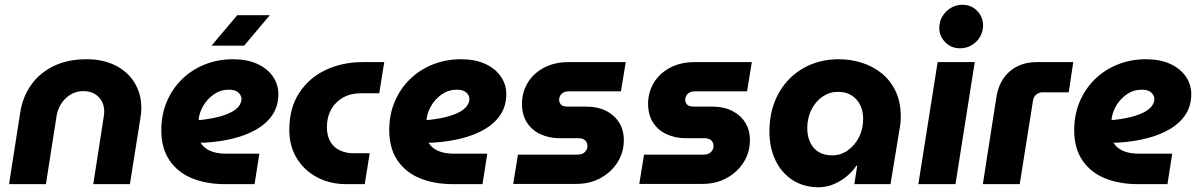

<svg xmlns="http://www.w3.org/2000/svg" viewBox="-20 -774 5040 807"><path d="M18 0 65 -301Q75 -366 110.5 -416.5Q146 -467 205 -496Q264 -525 344 -525Q414 -525 466 -498.5Q518 -472 546 -425.5Q574 -379 574 -321Q574 -311 573 -299.5Q572 -288 570 -277L526 0H372L416 -283Q417 -289 417.5 -294.5Q418 -300 418 -305Q418 -343 394 -367Q370 -391 329 -391Q301 -391 277.5 -377Q254 -363 238.5 -340Q223 -317 218 -288L173 0Z M926 0Q848 0 787.5 -24.5Q727 -49 692.5 -100Q658 -151 658 -227Q658 -292 681 -346.5Q704 -401 745 -441Q786 -481 841 -503Q896 -525 960 -525Q1019 -525 1061.5 -505.5Q1104 -486 1127 -452.5Q1150 -419 1150 -379Q1150 -329 1126 -292.5Q1102 -256 1060.5 -231.5Q1019 -207 964.5 -193Q910 -179 849 -175Q841 -174 835 -174Q829 -174 823 -175Q835 -153 862 -140.5Q889 -128 933 -128H1070L1050 0ZM815 -270Q817 -270 819.5 -270Q822 -270 826 -270Q877 -276 910 -286Q943 -296 961.5 -308Q980 -320 987.5 -333Q995 -346 995 -357Q995 -373 982 -385Q969 -397 942 -397Q907 -397 879 -377.5Q851 -358 834.5 -329.5Q818 -301 815 -273Q815 -272 815 -271.5Q815 -271 815 -270ZM869 -582 977 -710H1114L1006 -582Z M1435 0Q1368 0 1313.5 -28.5Q1259 -57 1227.5 -108.5Q1196 -160 1196 -228Q1196 -320 1237.5 -383.5Q1279 -447 1349 -480Q1419 -513 1505 -513H1595L1574 -382H1496Q1454 -382 1422 -364Q1390 -346 1372 -314Q1354 -282 1354 -240Q1354 -204 1368 -179.5Q1382 -155 1406.5 -143Q1431 -131 1459 -130H1534L1513 0Z M1884 0Q1806 0 1745.5 -24.5Q1685 -49 1650.5 -100Q1616 -151 1616 -227Q1616 -292 1639 -346.5Q1662 -401 1703 -441Q1744 -481 1799 -503Q1854 -525 1918 -525Q1977 -525 2019.5 -505.5Q2062 -486 2085 -452.5Q2108 -419 2108 -379Q2108 -329 2084 -292.5Q2060 -256 2018.5 -231.5Q1977 -207 1922.5 -193Q1868 -179 1807 -175Q1799 -174 1793 -174Q1787 -174 1781 -175Q1793 -153 1820 -140.5Q1847 -128 1891 -128H2028L2008 0ZM1773 -270Q1775 -270 1777.5 -270Q1780 -270 1784 -270Q1835 -276 1868 -286Q1901 -296 1919.5 -308Q1938 -320 1945.5 -333Q1953 -346 1953 -357Q1953 -373 1940 -385Q1927 -397 1900 -397Q1865 -397 1837 -377.5Q1809 -358 1792.5 -329.5Q1776 -301 1773 -273Q1773 -272 1773 -271.5Q1773 -271 1773 -270Z M2137 -1 2157 -124H2407Q2420 -124 2429 -128.5Q2438 -133 2443.5 -141.5Q2449 -150 2449 -160Q2449 -175 2439.5 -184Q2430 -193 2413 -193H2334Q2288 -193 2251.5 -210Q2215 -227 2194.5 -259.5Q2174 -292 2174 -338Q2174 -385 2197.5 -425Q2221 -465 2265.5 -489Q2310 -513 2371 -513H2610L2590 -390H2370Q2358 -390 2349 -385.5Q2340 -381 2335.5 -373.5Q2331 -366 2330 -357Q2330 -342 2338.5 -334Q2347 -326 2363 -326H2441Q2492 -326 2527.5 -308Q2563 -290 2582.5 -258.5Q2602 -227 2602 -185Q2602 -134 2576 -92.5Q2550 -51 2505 -26Q2460 -1 2402 -1Z M2667 -1 2687 -124H2937Q2950 -124 2959 -128.5Q2968 -133 2973.5 -141.5Q2979 -150 2979 -160Q2979 -175 2969.5 -184Q2960 -193 2943 -193H2864Q2818 -193 2781.5 -210Q2745 -227 2724.5 -259.5Q2704 -292 2704 -338Q2704 -385 2727.5 -425Q2751 -465 2795.5 -489Q2840 -513 2901 -513H3140L3120 -390H2900Q2888 -390 2879 -385.5Q2870 -381 2865.5 -373.5Q2861 -366 2860 -357Q2860 -342 2868.5 -334Q2877 -326 2893 -326H2971Q3022 -326 3057.5 -308Q3093 -290 3112.5 -258.5Q3132 -227 3132 -185Q3132 -134 3106 -92.5Q3080 -51 3035 -26Q2990 -1 2932 -1Z M3421 13Q3358 13 3311.5 -17Q3265 -47 3239.5 -100Q3214 -153 3214 -221Q3214 -288 3235 -343.5Q3256 -399 3295.5 -440Q3335 -481 3388.5 -503Q3442 -525 3506 -525Q3555 -525 3601.5 -510.5Q3648 -496 3685 -466.5Q3722 -437 3744 -391.5Q3766 -346 3766 -283Q3766 -269 3764.5 -255Q3763 -241 3759 -220L3723 0H3571L3583 -78H3580Q3551 -36 3508 -11.5Q3465 13 3421 13ZM3478 -121Q3514 -121 3543.5 -142Q3573 -163 3590.5 -197.5Q3608 -232 3608 -274Q3608 -307 3595.5 -332.5Q3583 -358 3559.5 -373Q3536 -388 3502 -388Q3467 -388 3437.5 -368Q3408 -348 3390.5 -313Q3373 -278 3373 -236Q3373 -200 3386 -174Q3399 -148 3422 -134.5Q3445 -121 3478 -121Z M3840 0 3921 -513H4077L3996 0ZM4015 -571Q3978 -571 3953 -596.5Q3928 -622 3928 -657Q3928 -684 3941.5 -706Q3955 -728 3977 -741Q3999 -754 4025 -754Q4062 -754 4087 -728.5Q4112 -703 4112 -667Q4112 -641 4099 -619Q4086 -597 4064 -584Q4042 -571 4015 -571Z M4111 0 4168 -366Q4179 -435 4224 -474Q4269 -513 4339 -513H4491L4472 -386H4361Q4347 -386 4335.5 -376.5Q4324 -367 4322 -352L4266 0Z M4763 0Q4685 0 4624.5 -24.5Q4564 -49 4529.5 -100Q4495 -151 4495 -227Q4495 -292 4518 -346.5Q4541 -401 4582 -441Q4623 -481 4678 -503Q4733 -525 4797 -525Q4856 -525 4898.5 -505.5Q4941 -486 4964 -452.5Q4987 -419 4987 -379Q4987 -329 4963 -292.5Q4939 -256 4897.5 -231.5Q4856 -207 4801.5 -193Q4747 -179 4686 -175Q4678 -174 4672 -174Q4666 -174 4660 -175Q4672 -153 4699 -140.5Q4726 -128 4770 -128H4907L4887 0ZM4652 -270Q4654 -270 4656.5 -270Q4659 -270 4663 -270Q4714 -276 4747 -286Q4780 -296 4798.5 -308Q4817 -320 4824.5 -333Q4832 -346 4832 -357Q4832 -373 4819 -385Q4806 -397 4779 -397Q4744 -397 4716 -377.5Q4688 -358 4671.5 -329.5Q4655 -301 4652 -273Q4652 -272 4652 -271.5Q4652 -271 4652 -270Z"/></svg>

Font: MuseoModerno Thin
Style: Bold Italic
Weight: 700
Italic angle: -9°
Version: Version 1.003